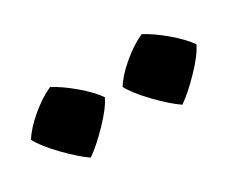

<svg xmlns="http://www.w3.org/2000/svg" viewBox="-43 -833 487 403"><g transform="rotate(-30 200.5 -631.5)"><path d="M179 -641Q169 -620 140.5 -590.5Q112 -561 90 -546Q68 -561 39.5 -590.5Q11 -620 0 -641Q12 -661 38.5 -683.5Q65 -706 90 -717Q113 -705 139.5 -682.5Q166 -660 179 -641ZM401 -641Q391 -620 362.5 -590.5Q334 -561 312 -546Q290 -561 261.5 -590.5Q233 -620 222 -641Q234 -661 260.5 -683.5Q287 -706 312 -717Q335 -705 361.5 -682.5Q388 -660 401 -641Z"/></g></svg>

Font: Almendra
Style: Bold
Weight: 700
Designer: Ana Sanfelippo
Foundry: Ana Sanfelippo
Version: Version 1.004